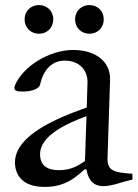

<svg xmlns="http://www.w3.org/2000/svg" viewBox="-20 -727 543 757"><path d="M333 -594C364 -594 389 -617 389 -651C389 -684 364 -707 333 -707C301 -707 276 -684 276 -651C276 -617 301 -594 333 -594ZM134 -594C165 -594 190 -617 190 -651C190 -684 165 -707 134 -707C102 -707 77 -684 77 -651C77 -617 102 -594 134 -594ZM156 10C208 10 255 -3 313 -59H321C325 -38 334 7 388 7C401 7 424 4 467 -10L502 -19V-42C425 -47 402 -55 404 -107L414 -412C416 -486 355 -530 268 -530C176 -530 69 -466 38 -388C32 -369 46 -366 69 -366C109 -366 135 -379 138 -393C152 -458 190 -488 235 -488C292 -488 326 -451 325 -402L322 -303L297 -294C105 -225 39 -154 39 -87C39 -41 65 10 156 10ZM213 -56C164 -56 138 -76 138 -119C138 -159 168 -212 313 -266L321 -269L315 -92C290 -75 261 -56 213 -56Z"/></svg>

Font: Hedvig Letters Serif 24pt
Style: Regular
Weight: 400
Designer: Alexander Örn & Tor Weibull
Foundry: Kanon Foundry
Version: Version 1.000